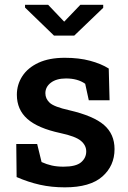

<svg xmlns="http://www.w3.org/2000/svg" viewBox="-20 -782 542 812"><path d="M254.4 10.3Q197.8 10.3 148.7 -0.7Q99.6 -11.7 50.3 -33.2L48.8 -172.9H137.2L155.8 -96.7Q177.2 -86.9 199.2 -82Q221.2 -77.1 248.5 -77.1Q301.3 -77.1 323 -95.7Q344.7 -114.3 344.7 -141.6Q344.7 -167.5 322 -186.5Q299.3 -205.6 235.4 -219.2Q140.1 -239.7 95.7 -279.1Q51.3 -318.4 51.3 -381.3Q51.3 -424.3 74.5 -460Q97.7 -495.6 142.8 -516.6Q188 -537.6 253.9 -537.6Q314 -537.6 360.6 -525.1Q407.2 -512.7 439.9 -492.2L443.4 -357.9H355.5L340.3 -427.7Q308.6 -450.2 259.3 -450.2Q218.8 -450.2 195.3 -432.4Q171.9 -414.6 171.9 -387.7Q171.9 -364.3 190.4 -347.2Q209 -330.1 272.5 -315.9Q375.5 -292 419.9 -253.4Q464.4 -214.8 464.4 -151.4Q464.4 -80.6 412.6 -35.2Q360.8 10.3 254.4 10.3ZM416.5 -761.7V-749L293.9 -631.3H208.5L85.9 -750V-761.7H183.6L251.5 -690.4L319.8 -761.7Z"/></svg>

Font: Roboto Slab Medium
Style: Regular
Weight: 500
Designer: Google
Version: Version 2.001; ttfautohint (v1.8.3)